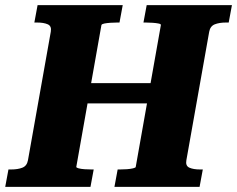

<svg xmlns="http://www.w3.org/2000/svg" viewBox="-46 -730 926 750"><path d="M197.8 -405.2H623.6L610 -326.2H183ZM-25.6 0 -13 -68H-2.6Q23.6 -68 41.4 -75Q59.2 -82 63.2 -104L152.4 -606Q156.4 -628 140.6 -635Q124.8 -642 98.6 -642H88.2L100.8 -710H433.4L420.8 -642H412.4Q398.8 -642 384.8 -641Q370.8 -640 361 -638Q351.2 -636 350.2 -632L252 -78Q252 -75 261 -72.5Q270 -70 284 -69Q298 -68 311.6 -68H320L307.4 0ZM401 0 413.6 -68H422Q435.6 -68 449.6 -69Q463.6 -70 473.9 -72.5Q484.2 -75 484.2 -78L582.4 -632Q583.4 -636 573.9 -638Q564.4 -640 550.4 -641Q536.4 -642 522.8 -642H514.4L527 -710H860L847.4 -642H837Q810.8 -642 793 -635Q775.2 -628 771.2 -606L682 -104Q678 -82 693.8 -75Q709.6 -68 735.8 -68H746.2L733.6 0Z"/></svg>

Font: Roboto Serif 20pt
Style: Italic
Weight: 400
Italic angle: -10°
Designer: Greg Gazdowicz
Foundry: Commercial Type
Version: Version 1.008